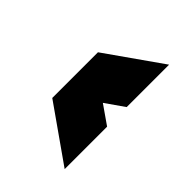

<svg xmlns="http://www.w3.org/2000/svg" viewBox="-18 -1028 416 416"><g transform="rotate(-45 190.0 -820.0)"><path d="M350 -756H220L190 -799L160 -756H30L120 -884H260Z"/></g></svg>

Font: Promplate
Style: Bold
Weight: 400
Designer: Evgeny Tarasenko
Foundry: Evgeny Tarasenko
Version: Version 1.000